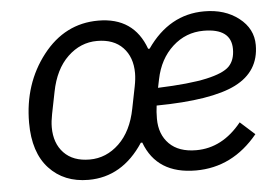

<svg xmlns="http://www.w3.org/2000/svg" viewBox="-44 -587 958 657"><g transform="rotate(-5 435.5 -258.0)"><path d="M405 -218 420 -293Q425 -318 425 -338Q425 -393 393.5 -426Q362 -459 305 -459Q248 -459 204 -417Q160 -375 145 -298L130 -223Q125 -198 125 -178Q125 -123 156.5 -90Q188 -57 245 -57Q302 -57 346 -99Q390 -141 405 -218ZM671 -462Q610 -462 564.5 -420.5Q519 -379 505 -310L499 -281Q608 -285 666.5 -298Q725 -311 745.5 -332Q766 -353 766 -391Q766 -462 671 -462ZM604 12Q470 12 429 -99H424Q351 12 235 12Q151 12 100 -43Q49 -98 49 -200Q49 -334 124.5 -431Q200 -528 315 -528Q437 -528 477 -417H482Q559 -528 679 -528Q750 -528 797.5 -491Q845 -454 845 -398Q845 -307 761.5 -265Q678 -223 489 -221Q486 -200 486 -176Q486 -122 518.5 -89.5Q551 -57 611 -57Q701 -57 767 -139L817 -94Q730 12 604 12Z"/></g></svg>

Font: Aneliza
Style: Italic
Weight: 400
Italic angle: -11.31°
Designer: Mike Abbink, Paul van der Laan, Pieter van Rosmalen
Foundry: Bold Monday
Version: Version 3.0